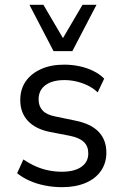

<svg xmlns="http://www.w3.org/2000/svg" viewBox="-20 -767 510 796"><path d="M237 9Q201 9 166 2Q131 -5 102 -18Q73 -31 51 -49L77 -106Q102 -89 128 -77.5Q154 -66 181.5 -60.5Q209 -55 236 -55Q288 -55 317 -75Q346 -95 346 -131Q346 -161 327.5 -178.5Q309 -196 270 -204L187 -220Q127 -232 95.5 -266Q64 -300 64 -352Q64 -397 86.5 -429.5Q109 -462 150 -480.5Q191 -499 246 -499Q278 -499 309 -492.5Q340 -486 366.5 -473Q393 -460 412 -441L385 -384Q366 -402 343 -413Q320 -424 295.5 -429.5Q271 -435 247 -435Q197 -435 168.5 -414Q140 -393 140 -355Q140 -327 156.5 -309Q173 -291 210 -284L292 -267Q357 -254 389 -220.5Q421 -187 421 -134Q421 -91 398.5 -58.5Q376 -26 334.5 -8.5Q293 9 237 9ZM202 -555 102 -747H160L241 -609L322 -747H380L280 -555Z"/></svg>

Font: Nunito Sans 10pt SemiCondensed
Style: Regular
Weight: 400
Width: 4
Designer: Vernon Adams
Foundry: Vernon Adams
Version: Version 3.101;gftools[0.9.27]